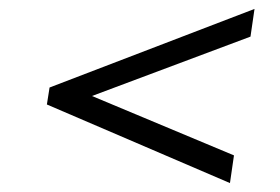

<svg xmlns="http://www.w3.org/2000/svg" viewBox="-20 -565 628 430"><path d="M550 -545 541 -483 186 -350 504 -217 495 -155 85 -331 91 -369Z"/></svg>

Font: Pathway Extreme 8pt Thin 12pt Light
Style: Italic
Weight: 300
Italic angle: -8°
Version: Version 1.001;gftools[0.9.26]